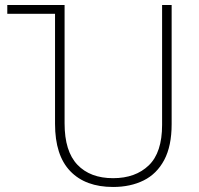

<svg xmlns="http://www.w3.org/2000/svg" viewBox="-20 -734 791 764"><path d="M430 10Q320 10 259.5 -53Q199 -116 199 -241V-679H9V-714H237V-243Q237 -132 288 -78.5Q339 -25 430 -25Q519 -25 572 -76Q625 -127 625 -237V-714H663V-240Q663 -153 633.5 -97.5Q604 -42 551.5 -16Q499 10 430 10Z"/></svg>

Font: Noto Sans Georgian SemiCondensed ExtraLight
Style: Regular
Weight: 200
Width: 4
Designer: Monotype Design Team, Akaki Razmadze
Foundry: Google LLC
Version: Version 2.005; ttfautohint (v1.8.4.7-5d5b)